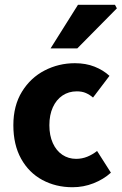

<svg xmlns="http://www.w3.org/2000/svg" viewBox="-20 -773 510 805"><path d="M284 12Q214 12 157.5 -18.5Q101 -49 68.5 -107.5Q36 -166 36 -248Q36 -330 72 -388.5Q108 -447 167 -477.5Q226 -508 294 -508Q340 -508 376.5 -493.5Q413 -479 439 -455L370 -364Q356 -376 340 -383Q324 -390 302 -390Q268 -390 242 -372.5Q216 -355 201.5 -323Q187 -291 187 -248Q187 -205 201.5 -173Q216 -141 241.5 -124Q267 -107 299 -107Q324 -107 346 -116Q368 -125 387 -140L445 -49Q414 -21 372 -4.5Q330 12 284 12ZM192 -570 307 -753H462L470 -738L304 -570Z"/></svg>

Font: Mada
Style: Bold
Weight: 700
Designer: Khaled Hosny
Version: Version 1.5